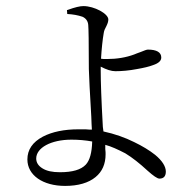

<svg xmlns="http://www.w3.org/2000/svg" viewBox="-20 -572 622 631"><path d="M194 39C237 39 271 29 294 10C316 -8 327 -33 327 -65C327 -69 327 -75 326 -82C326 -89 326 -93 326 -96C345 -91 367 -81 392 -68C415 -54 439 -35 465 -11C484 6 497 15 504 15C518 15 525 7 525 -8C525 -25 513 -44 490 -63C471 -78 448 -92 421 -105C391 -120 357 -132 320 -140L318 -155C313 -244 311 -305 311 -339V-353C330 -343 346 -338 359 -338C380 -338 404 -340 430 -345C453 -349 470 -353 483 -358C501 -364 510 -372 510 -383C510 -400 495 -409 466 -409C462 -409 454 -406 442 -401C433 -398 426 -395 421 -393C394 -383 364 -378 331 -378C323 -378 317 -378 312 -379C314 -412 317 -441 321 -464C322 -471 325 -478 330 -487C334 -495 336 -502 336 -508C336 -527 290 -552 254 -552C243 -552 226 -548 204 -540C202 -539 201 -539 200 -539L201 -526C220 -525 236 -522 251 -517C262 -512 269 -503 270 -490C271 -481 272 -433 272 -345C273 -320 275 -268 280 -189C281 -169 281 -155 282 -146C277 -146 270 -146 261 -147C251 -147 243 -147 238 -147C191 -147 152 -139 121 -123C87 -105 70 -80 70 -48C70 4 121 39 194 39ZM177 -6C152 -6 133 -10 119 -19C106 -27 99 -38 99 -51C99 -86 147 -113 215 -113C238 -113 261 -111 283 -107C282 -70 275 -45 262 -31C246 -14 218 -6 177 -6Z"/></svg>

Font: AllPunType Light
Style: Regular
Weight: 300
Version: 1.0